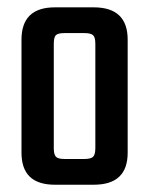

<svg xmlns="http://www.w3.org/2000/svg" viewBox="-20 -508 410 528"><path d="M242.2 -101.1V-387.2Q242.2 -405.3 236.1 -411.1Q230 -417 211.9 -417H157.2Q139.2 -417 133.5 -411.1Q127.9 -405.3 127.9 -387.2V-101.1Q127.9 -83 133.8 -76.9Q139.6 -70.8 157.2 -70.8H211.9Q230 -70.8 236.1 -76.9Q242.2 -83 242.2 -101.1ZM130.9 -487.8H237.8Q331.1 -487.8 331.1 -398.9V-87.9Q331.1 0 237.8 0H130.9Q39.1 0 39.1 -87.9V-398.9Q39.1 -487.8 130.9 -487.8Z"/></svg>

Font: Teko
Style: Regular
Weight: 400
Designer: Manushi Parikh, Jonny Pinhorn
Foundry: Indian Type Foundry
Version: Version 2.000;PS 1.0;hotconv 1.0.79;makeotf.lib2.5.61930